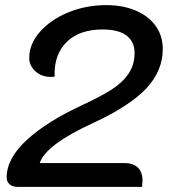

<svg xmlns="http://www.w3.org/2000/svg" viewBox="-20 -729 661 749"><path d="M6 -37Q6 -111 85 -183.5Q164 -256 303 -320Q372 -352 414.5 -379Q457 -406 481 -441Q505 -476 505 -523Q505 -566 474 -590Q443 -614 380 -614Q292 -614 242.5 -567.5Q193 -521 193 -441V-430Q188 -429 178 -429Q142 -429 118 -451Q94 -473 94 -503Q94 -557 135.5 -604.5Q177 -652 246 -680.5Q315 -709 395 -709Q460 -709 510 -687.5Q560 -666 587.5 -627.5Q615 -589 615 -538Q615 -453 551 -384.5Q487 -316 345 -250Q159 -165 135 -93H464Q499 -93 517.5 -75.5Q536 -58 536 -24Q536 -18 534 0H49Q29 0 17.5 -10Q6 -20 6 -37Z"/></svg>

Font: K2D Medium
Style: Italic
Weight: 500
Italic angle: -10°
Designer: Katatrad Aksorn Co.,Ltd.
Foundry: Cadson Demak Co.,Ltd.
Version: Version 1.000; ttfautohint (v1.6)